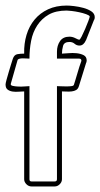

<svg xmlns="http://www.w3.org/2000/svg" viewBox="-22 -671 361 691"><path d="M91 0Q81 0 73 -8Q65 -16 65 -26V-342Q57 -342 45.5 -341Q34 -340 23.5 -341.5Q13 -343 5.5 -348.5Q-2 -354 -2 -367Q-2 -371 1.5 -384Q5 -397 9.5 -412Q14 -427 18 -440Q22 -453 24 -459Q29 -474 40.5 -476Q52 -478 65 -478Q64 -514 73.5 -545.5Q83 -577 102.5 -600.5Q122 -624 151 -637.5Q180 -651 218 -651Q228 -651 245 -649Q262 -647 278.5 -642.5Q295 -638 307 -630Q319 -622 319 -609Q319 -602 316 -598L317 -601L287 -525V-526Q284 -518 278 -512.5Q272 -507 264 -507Q254 -507 246.5 -513.5Q239 -520 228 -520Q209 -520 205 -506Q201 -492 201 -478Q209 -478 224 -479.5Q239 -481 253.5 -479.5Q268 -478 279 -472.5Q290 -467 290 -453Q290 -450 288 -444V-445L262 -361Q259 -351 252 -347Q245 -343 236 -342Q227 -341 217.5 -341.5Q208 -342 201 -342V-26Q201 -16 193 -8Q185 0 175 0ZM175 -18Q183 -18 183 -26V-361Q187 -361 196.5 -360.5Q206 -360 216.5 -360Q227 -360 235 -361Q243 -362 244 -366Q245 -368 249 -382Q253 -396 258 -412Q263 -430 271 -452Q271 -460 263 -460H183V-485Q183 -507 194 -523Q205 -539 228 -539Q239 -539 249.5 -533.5Q260 -528 263 -528Q266 -528 272 -540Q278 -552 284.5 -567Q291 -582 296 -595.5Q301 -609 301 -612Q299 -616 288 -620Q277 -624 263 -627Q249 -630 236 -631.5Q223 -633 218 -633Q179 -633 153.5 -618.5Q128 -604 112 -579.5Q96 -555 90 -524Q84 -493 84 -460Q81 -460 74 -460.5Q67 -461 60 -461Q53 -461 47.5 -459.5Q42 -458 41 -454L17 -370Q15 -364 23.5 -362Q32 -360 44 -359.5Q56 -359 68 -360Q80 -361 84 -361V-26Q84 -18 91 -18Z"/></svg>

Font: RonaldsonGothicLicht
Style: Regular
Weight: 400
Designer: Mr. Robertson for MacKellar, Smiths & Jordan Co. Philadelphia
Foundry: CAT-Fonts Peter Wiegel
Version: 1.000